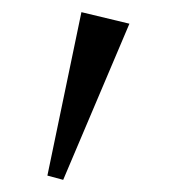

<svg xmlns="http://www.w3.org/2000/svg" viewBox="-20 -131 287 316"><path d="M84 165 58 158 114 -111 193 -92Z"/></svg>

Font: Ancizar Serif Light
Style: Regular
Weight: 300
Designer: Cesar Puertas, Viviana Monsalve, Julian Moncada, Julian Prieto, Jose Castro, Felipe Aragon, Mariel Hernandez, Sara Alarc
Version: Version 8.100